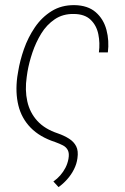

<svg xmlns="http://www.w3.org/2000/svg" viewBox="-20 -559 496 764"><path d="M276.4 -538.6Q329.6 -537.6 360.8 -510.5Q392.1 -483.4 403.6 -440.2Q415 -397 409.2 -350.6H373.5Q378.4 -387.7 371.3 -422.6Q364.3 -457.5 340.8 -480.2Q317.4 -502.9 274.4 -503.4Q230.5 -504.4 198 -482.4Q165.5 -460.4 144 -425.3Q122.6 -390.1 109.1 -350.3Q95.7 -310.5 89.4 -273.9L86.4 -253.4Q78.6 -200.7 88.6 -155.8Q98.6 -110.8 128.4 -78.1Q158.2 -45.4 210 -28.3Q235.4 -19.5 254.6 -7.3Q273.9 4.9 283.2 23.2Q292.5 41.5 288.1 70.8Q285.2 93.3 274.4 114.7Q263.7 136.2 247.3 154.5Q231 172.9 212.9 185.5L192.4 163.1Q207.5 152.8 219.7 138.9Q231.9 125 240.5 108.4Q249 91.8 252.4 73.2Q256.3 51.3 250 38.8Q243.7 26.4 230.5 19.5Q217.3 12.7 199.7 6.3Q138.2 -13.7 102.1 -50.8Q65.9 -87.9 53.2 -139.2Q40.5 -190.4 48.8 -253.4L52.2 -273.9Q59.1 -317.4 75.4 -364Q91.8 -410.6 118.9 -450.4Q146 -490.2 185.1 -514.6Q224.1 -539.1 276.4 -538.6Z"/></svg>

Font: Roboto Condensed ExtraLight
Style: Italic
Weight: 250
Italic angle: -12°
Designer: Christian Robertson
Foundry: Google
Version: Version 3.008; 2023